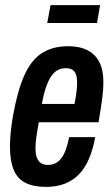

<svg xmlns="http://www.w3.org/2000/svg" viewBox="-20 -720 440 752"><path d="M160 12Q111 12 79.5 -4Q48 -20 33.5 -55Q19 -90 19 -146Q19 -172 22 -202.5Q25 -233 31 -267Q49 -367 76 -426.5Q103 -486 145 -512.5Q187 -539 247 -539Q292 -539 323 -523Q354 -507 369.5 -476Q385 -445 385 -397Q385 -374 381 -340Q377 -306 366 -241H132Q126 -209 122.5 -184Q119 -159 119 -139Q119 -117 124.5 -102.5Q130 -88 140.5 -81Q151 -74 168 -74Q183 -74 196 -80Q209 -86 219 -98.5Q229 -111 237 -132Q245 -153 251 -183H353Q344 -134 328 -97Q312 -60 288 -36Q264 -12 232.5 0Q201 12 160 12ZM144 -313H272Q277 -339 279.5 -359.5Q282 -380 282 -395Q282 -416 277.5 -428.5Q273 -441 263 -447Q253 -453 237 -453Q211 -453 193.5 -436.5Q176 -420 164 -389Q152 -358 144 -313ZM165 -630 178 -700H372L360 -630Z"/></svg>

Font: Archivo ExtraCondensed SemiBold
Style: Italic
Weight: 600
Width: 2
Italic angle: -10°
Designer: Hector Gatti
Foundry: Omnibus-Type
Version: Version 2.001